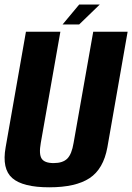

<svg xmlns="http://www.w3.org/2000/svg" viewBox="-21 -814 577 838"><path d="M193.9 3.5Q309.4 3.5 370 -36.5Q430.6 -76.5 447.7 -171.2L536 -675.4H385.9L300.2 -190.2Q292.2 -141.2 272.7 -121.7Q253.1 -102.2 213.2 -102.2Q173.4 -102.2 160.8 -121.7Q148.2 -141.2 157 -190.2L242.5 -675.4H92.2L3.6 -171.2Q-13.3 -76.5 32.8 -36.5Q78.9 3.5 193.9 3.5ZM252.6 -707.1H324.4L414.5 -794.3H327.1ZM252 -707.1H322.9L410.5 -794.3H324.7Z"/></svg>

Font: Anybody Thin Condensed
Style: Italic
Weight: 100
Width: 3
Italic angle: -10°
Version: Version 1.113;gftools[0.9.25]